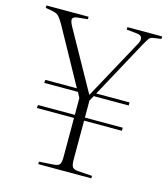

<svg xmlns="http://www.w3.org/2000/svg" viewBox="-109 -816 791 902"><g transform="rotate(15 286.5 -365.0)"><path d="M161 0V-12L236 -17Q255 -19 261 -28.5Q267 -38 267 -63V-253H86L88 -268H267V-350L253 -376H89L91 -391H244L94 -663Q79 -689 68.5 -699Q58 -709 35 -713L5 -718V-730H210V-718L162 -713Q142 -711 137.5 -701.5Q133 -692 147 -666L308 -377H309L468 -669Q478 -687 473.5 -699Q469 -711 449 -713L399 -718V-730H568V-718L533 -713Q516 -711 509.5 -702.5Q503 -694 489 -669L338 -391H500V-376H330L316 -351V-268H500V-253H316V-62Q316 -39 322 -29Q328 -19 347 -17L419 -12V0Z"/></g></svg>

Font: Display Extralight
Style: Regular
Weight: 200
Designer: Latin by Veronika Burian and Jose Scaglione. Greek by Irene Vlachou. Cyrillic by Vera Evstafieva.
Foundry: TypeTogether
Version: Version 3.002